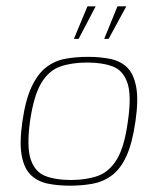

<svg xmlns="http://www.w3.org/2000/svg" viewBox="-20 -583 500 608"><path d="M201 5Q163 5 131.5 -1.5Q100 -8 78.5 -28Q57 -48 49 -89Q41 -130 51 -199Q61 -268 80.5 -309Q100 -350 127 -370.5Q154 -391 187.5 -397Q221 -403 259 -403Q297 -403 329 -396.5Q361 -390 382 -370Q403 -350 411 -309Q419 -268 409 -199Q399 -129 380 -88Q361 -47 333.5 -27Q306 -7 272.5 -1Q239 5 201 5ZM204 -13Q252 -13 288.5 -25.5Q325 -38 349.5 -77.5Q374 -117 385 -199Q397 -281 383.5 -320.5Q370 -360 337 -372.5Q304 -385 256 -385Q208 -385 171.5 -372.5Q135 -360 111 -320.5Q87 -281 75 -199Q64 -117 77.5 -77.5Q91 -38 124 -25.5Q157 -13 204 -13ZM310 -460 352 -563H380L324 -460ZM214 -460 257 -563H283L229 -460Z"/></svg>

Font: Genos Thin
Style: Italic
Weight: 100
Italic angle: -8°
Designer: Robert E. Leuschke
Foundry: Robert E. Leuschke
Version: Version 1.010